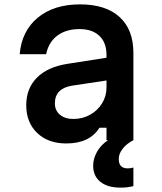

<svg xmlns="http://www.w3.org/2000/svg" viewBox="-20 -641 740 878"><path d="M435 -57Q390 15 283 15Q200 15 150 -33Q100 -81 100 -160Q100 -237 149 -286Q198 -335 288 -349L467 -377V-390Q467 -446 434.5 -477Q402 -508 344 -508Q282 -508 242 -478Q202 -448 191 -393H70Q79 -499 152.5 -560Q226 -621 346 -621Q463 -621 526.5 -563.5Q590 -506 590 -399V0H467V-57ZM231 -168Q231 -136 254 -116.5Q277 -97 316 -97Q357 -97 391.5 -116Q426 -135 446.5 -168Q467 -201 467 -241V-273L308 -249Q231 -236 231 -168ZM531 217Q472 217 439 190.5Q406 164 406 117Q406 84 424 52.5Q442 21 474 0L530 -2L590 0Q559 16 541 39Q523 62 523 86Q523 129 564 129Q578 129 590 125V210Q579 213 564.5 215Q550 217 531 217Z"/></svg>

Font: Martian Mono Medium
Style: Regular
Weight: 500
Monospace: yes
Designer: Roman Shamin
Foundry: Evil Martians
Version: Version 1.000; ttfautohint (v1.8.4.7-5d5b)